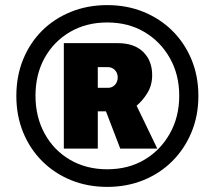

<svg xmlns="http://www.w3.org/2000/svg" viewBox="-20 -720 840 752"><path d="M400 12Q323 12 258 -14.5Q193 -41 145 -89Q97 -137 70.5 -202Q44 -267 44 -344Q44 -422 70.5 -487Q97 -552 144.5 -599.5Q192 -647 257.5 -673.5Q323 -700 400 -700Q477 -700 542 -673.5Q607 -647 655 -599.5Q703 -552 730 -487Q757 -422 757 -344Q757 -267 730 -202Q703 -137 655 -89Q607 -41 542 -14.5Q477 12 400 12ZM400 -57Q482 -57 545 -94Q608 -131 645 -196.5Q682 -262 682 -345Q682 -428 645 -493Q608 -558 545 -595Q482 -632 400 -632Q318 -632 254.5 -595Q191 -558 155 -493.5Q119 -429 119 -345Q119 -262 155 -196.5Q191 -131 254.5 -94Q318 -57 400 -57ZM230 -138V-551H441Q506 -551 541 -516.5Q576 -482 576 -426Q576 -387 558 -357Q540 -327 515 -306L596 -138H451L395 -284H363V-138ZM363 -376H403Q419 -376 430 -387.5Q441 -399 441 -417Q441 -434 430 -445.5Q419 -457 403 -457H363Z"/></svg>

Font: Archivo SemiBold SemiExpanded Black
Style: Regular
Weight: 900
Width: 6
Version: Version 2.001